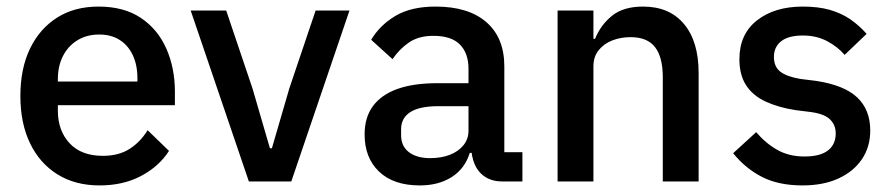

<svg xmlns="http://www.w3.org/2000/svg" viewBox="-20 -552 2712 584"><path d="M283 12Q209 12 155 -21.5Q101 -55 71.5 -116Q42 -177 42 -260Q42 -343 71 -403.5Q100 -464 153 -498Q206 -532 280 -532Q357 -532 408.5 -497.5Q460 -463 486 -404Q512 -345 512 -273V-232H156V-215Q156 -155 191.5 -116.5Q227 -78 293 -78Q341 -78 374 -99Q407 -120 429 -156L494 -93Q464 -46 409.5 -17Q355 12 283 12ZM282 -447Q244 -447 215.5 -429.5Q187 -412 171.5 -381.5Q156 -351 156 -311V-304H398V-314Q398 -354 384 -384Q370 -414 344 -430.5Q318 -447 282 -447Z M866 0H737L560 -520H668L748 -283L801 -101H807L860 -283L940 -520H1043Z M1569 0H1508Q1478 0 1456.5 -13.5Q1435 -27 1424 -52Q1413 -77 1413 -111V-120L1444 -87H1409Q1394 -39 1354 -13.5Q1314 12 1257 12Q1177 12 1133 -30Q1089 -72 1089 -143Q1089 -195 1114.5 -229.5Q1140 -264 1189 -281.5Q1238 -299 1311 -299H1405V-343Q1405 -390 1379 -416.5Q1353 -443 1298 -443Q1253 -443 1223.5 -422.5Q1194 -402 1174 -372L1109 -431Q1135 -475 1182.5 -503.5Q1230 -532 1305 -532Q1405 -532 1459.5 -484.5Q1514 -437 1514 -350V-89H1569ZM1405 -229H1313Q1256 -229 1228 -211Q1200 -193 1200 -159V-141Q1200 -107 1224 -89Q1248 -71 1288 -71Q1322 -71 1348 -81Q1374 -91 1389.5 -110Q1405 -129 1405 -154Z M1785 0H1676V-520H1785V-434H1790Q1807 -476 1841.5 -504Q1876 -532 1936 -532Q2016 -532 2060.5 -479Q2105 -426 2105 -330V0H1996V-317Q1996 -378 1972.5 -408.5Q1949 -439 1898 -439Q1869 -439 1843.5 -429.5Q1818 -420 1801.5 -400Q1785 -380 1785 -350Z M2421 12Q2348 12 2297.5 -14Q2247 -40 2210 -86L2280 -150Q2309 -116 2344.5 -96Q2380 -76 2427 -76Q2475 -76 2498.5 -94.5Q2522 -113 2522 -146Q2522 -171 2505.5 -188Q2489 -205 2448 -211L2400 -217Q2348 -225 2309 -243Q2270 -261 2249.5 -292.5Q2229 -324 2229 -372Q2229 -448 2282.5 -490Q2336 -532 2422 -532Q2469 -532 2504 -522Q2539 -512 2566 -493.5Q2593 -475 2616 -449L2549 -385Q2529 -409 2496.5 -426.5Q2464 -444 2422 -444Q2378 -444 2356 -426.5Q2334 -409 2334 -379Q2334 -349 2353.5 -334Q2373 -319 2414 -312L2462 -306Q2548 -293 2587.5 -255.5Q2627 -218 2627 -155Q2627 -105 2601.5 -67.5Q2576 -30 2530 -9Q2484 12 2421 12Z"/></svg>

Font: IBM Plex Sans Medium
Style: Regular
Weight: 500
Designer: Mike Abbink, Paul van der Laan, Pieter van Rosmalen
Foundry: Bold Monday
Version: Version 3.201